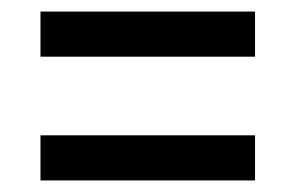

<svg xmlns="http://www.w3.org/2000/svg" viewBox="-20 -516 510 332"><path d="M50 -496H421V-418H50ZM50 -282H421V-204H50Z"/></svg>

Font: Pathway Extreme Condensed SemiBold
Style: Regular
Weight: 600
Width: 3
Version: Version 1.001;gftools[0.9.26]